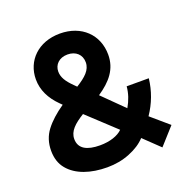

<svg xmlns="http://www.w3.org/2000/svg" viewBox="-127 -837 965 968"><g transform="rotate(-20 356.0 -353.0)"><path d="M100.6 -534.7C100.6 -477.5 126 -426.3 171.4 -381.3L184.1 -368.7C141.6 -339.4 108.4 -309.6 85 -278.8C61.5 -248 49.8 -211.9 49.8 -170.4C49.8 -130.4 60.5 -97.7 82 -71.8C124.5 -20 200.2 4.9 288.6 4.9C331.5 4.9 372.1 -2.4 409.7 -17.6C447.3 -32.7 476.6 -51.8 498.5 -75.7L583 5.4L664.6 -85.4L570.8 -166C607.9 -220.7 630.4 -280.8 637.7 -345.7H519C516.1 -310.5 504.4 -275.4 484.4 -240.7L372.6 -351.1C442.4 -397.9 486.3 -450.2 486.3 -527.8C486.3 -634.8 408.7 -710.9 293 -710.9C175.8 -710.9 100.6 -633.8 100.6 -534.7ZM270.5 -442.9C237.3 -475.6 220.2 -502 220.2 -533.2C220.2 -569.8 247.6 -598.6 293 -598.6C337.4 -598.6 366.7 -571.3 366.7 -530.3C366.7 -488.8 335 -460.9 284.2 -429.2ZM413.1 -150.9C389.2 -127 345.7 -111.8 291.5 -111.8C222.7 -111.8 179.7 -133.8 179.7 -186C179.7 -228.5 212.9 -257.8 264.2 -289.6Z"/></g></svg>

Font: Estedad Bold
Style: Regular
Weight: 700
Designer: Amin Abedi
Version: Version 7.3